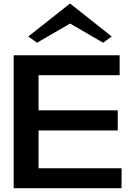

<svg xmlns="http://www.w3.org/2000/svg" viewBox="-20 -991 702 1011"><path d="M52 0V-700H610V-595H183V-410H600V-304H183V-105H620V0ZM175 -766 129 -799 347 -971H351L568 -799L523 -766L349 -867Z"/></svg>

Font: Panamera
Style: Bold
Weight: 700
Designer: Bastien Sozeau
Foundry: NBR — Bastien Sozeau
Version: Version 3.002; ttfautohint (v1.8.4.7-5d5b);gftools[0.9.33]